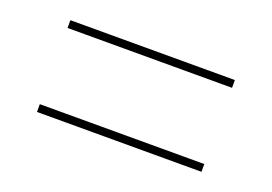

<svg xmlns="http://www.w3.org/2000/svg" viewBox="-49 -589 657 464"><g transform="rotate(20 279.5 -357.0)"><path d="M68 -455H491V-475H68ZM68 -239H491V-259H68Z"/></g></svg>

Font: Noto Serif Display Thin
Style: Regular
Weight: 100
Designer: Monotype Design Team
Foundry: Monotype Imaging Inc.
Version: Version 2.009